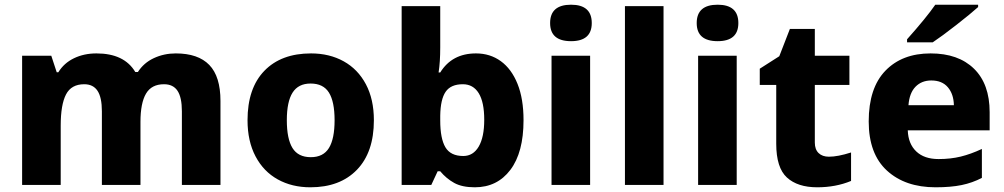

<svg xmlns="http://www.w3.org/2000/svg" viewBox="-20 -786 4269 816"><path d="M917 -357V0H753V-313Q753 -372 734.5 -400Q716 -428 677 -428Q624 -428 600.5 -388Q577 -348 577 -268V0H413V-313Q413 -372 394.5 -400Q376 -428 338 -428Q283 -428 260.5 -384.5Q238 -341 238 -252V0H74V-549H198L221 -479H228Q252 -518 294.5 -538.5Q337 -559 390 -559Q508 -559 555 -480H566Q591 -519 634 -539Q677 -559 727 -559Q822 -559 869.5 -510Q917 -461 917 -357Z M1299 10Q1221 10 1160.5 -23.5Q1100 -57 1066 -121.5Q1032 -186 1032 -275Q1032 -411 1103.5 -485Q1175 -559 1302 -559Q1380 -559 1440.5 -525.5Q1501 -492 1535 -428Q1569 -364 1569 -275Q1569 -139 1497 -64.5Q1425 10 1299 10ZM1301 -118Q1354 -118 1378 -157Q1402 -196 1402 -275Q1402 -354 1378 -392.5Q1354 -431 1300 -431Q1248 -431 1223.5 -392.5Q1199 -354 1199 -275Q1199 -196 1223 -157Q1247 -118 1301 -118Z M1851 -585Q1851 -522 1844 -478H1851Q1901 -559 2003 -559Q2063 -559 2108.5 -526Q2154 -493 2179.5 -429.5Q2205 -366 2205 -275Q2205 -138 2149 -64Q2093 10 1998 10Q1944 10 1910.5 -8.5Q1877 -27 1851 -58H1840L1813 0H1687V-760H1851ZM1851 -294V-274Q1851 -197 1873 -160Q1895 -123 1949 -123Q1991 -123 2014.5 -163Q2038 -203 2038 -277Q2038 -352 2014.5 -390Q1991 -428 1947 -428Q1896 -428 1874 -396Q1852 -364 1851 -294Z M2495 -688Q2495 -611 2407 -611Q2318 -611 2318 -688Q2318 -766 2407 -766Q2495 -766 2495 -688ZM2488 0H2324V-549H2488Z M2636 0V-760H2800V0Z M3118 -688Q3118 -611 3030 -611Q2941 -611 2941 -688Q2941 -766 3030 -766Q3118 -766 3118 -688ZM3111 0H2947V-549H3111Z M3597 -138V-17Q3532 10 3453 10Q3370 10 3324.5 -31.5Q3279 -73 3279 -175V-425H3209V-494L3292 -547L3337 -663H3443V-549H3590V-425H3443V-180Q3443 -151 3459 -135.5Q3475 -120 3503 -120Q3541 -120 3597 -138Z M4186 -309V-232H3838Q3840 -175 3874 -142.5Q3908 -110 3969 -110Q4020 -110 4063 -120.5Q4106 -131 4153 -153V-30Q4113 -9 4067 0.5Q4021 10 3956 10Q3827 10 3749.5 -61Q3672 -132 3672 -270Q3672 -412 3743 -485.5Q3814 -559 3935 -559Q4053 -559 4119.5 -494Q4186 -429 4186 -309ZM3841 -339H4034Q4033 -386 4008.5 -415Q3984 -444 3938 -444Q3897 -444 3871 -417.5Q3845 -391 3841 -339ZM4137 -756Q4106 -728 4044.5 -680Q3983 -632 3944 -606H3835V-619Q3917 -711 3955 -766H4137Z"/></svg>

Font: Noto Sans UI ExtraBold
Style: Regular
Weight: 800
Designer: Monotype Design Team
Foundry: Monotype Imaging Inc.
Version: Version 1.001